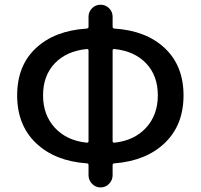

<svg xmlns="http://www.w3.org/2000/svg" viewBox="-20 -781 862 825"><path d="M471.7 -570.3Q463.9 -571.3 463.9 -563.5V-174.8Q463.9 -167 471.7 -168Q556.6 -176.8 607.4 -231.9Q658.2 -287.1 658.2 -371.1Q658.2 -456.1 607.9 -508.8Q557.6 -561.5 471.7 -570.3ZM352.5 -168Q360.4 -167 360.4 -174.8V-563.5Q360.4 -571.3 352.5 -570.3Q265.6 -561.5 215.3 -508.8Q165 -456.1 165 -371.1Q165 -287.1 215.8 -231.9Q266.6 -176.8 352.5 -168ZM463.9 -709V-666Q463.9 -659.2 471.7 -658.2Q608.4 -649.4 688.5 -573.7Q768.6 -498 768.6 -371.1Q768.6 -244.1 688.5 -167Q608.4 -89.8 471.7 -79.1Q463.9 -79.1 463.9 -71.3V-28.3Q463.9 -6.8 448.7 8.8Q433.6 24.4 412.1 24.4Q390.6 24.4 375.5 8.8Q360.4 -6.8 360.4 -28.3V-71.3Q360.4 -79.1 352.5 -79.1Q215.8 -88.9 134.8 -166Q53.7 -243.2 53.7 -371.1Q53.7 -499 134.3 -574.2Q214.8 -649.4 352.5 -658.2Q360.4 -659.2 360.4 -666V-709Q360.4 -730.5 375.5 -745.6Q390.6 -760.7 412.1 -760.7Q433.6 -760.7 448.7 -745.6Q463.9 -730.5 463.9 -709Z"/></svg>

Font: Gen Jyuu Gothic Medium
Style: Regular
Weight: 500
Designer: [Source Han Sans]
Ryoko NISHIZUKA  (kana & ideographs); Paul D. Hunt (Latin, Greek & Cyrillic); Wenlong ZHANG  (bopomofo
Version: Version 1.002.20150607